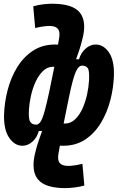

<svg xmlns="http://www.w3.org/2000/svg" viewBox="-20 -763 626 1018"><path d="M326.7 234.4Q219.2 234.4 181.6 188.5Q157.7 159.2 157.7 111.8Q157.7 85 165.5 51.8Q175.3 10.3 184.6 -15.6Q193.8 -41.5 203.1 -68.4H185.5Q176.8 -34.2 152.3 -12.2Q127.9 9.8 99.1 9.8Q57.6 9.8 28.6 -32.7Q-0.5 -75.2 1.5 -154.8Q3.4 -219.2 20.3 -284.7Q37.1 -350.1 70.3 -405Q103.5 -460 153.8 -493.4Q204.1 -526.9 272 -526.9Q279.3 -526.9 287.6 -526.4L293.5 -560.5Q295.4 -571.3 295.4 -580.6Q295.4 -600.1 286.6 -610.4Q273.9 -625.5 241.2 -625.5Q230 -625.5 209.5 -622.8Q189 -620.1 166.5 -614.3L156.2 -729.5Q185.1 -737.8 211.9 -740.5Q238.8 -743.2 256.8 -743.2Q364.3 -743.2 402.3 -697.3Q426.3 -668 426.3 -621.1Q426.3 -593.8 418 -560.5Q408.7 -522 400.4 -497.6Q392.1 -473.1 383.3 -448.7H398.9Q409.2 -483.4 433.8 -505.1Q458.5 -526.9 487.3 -526.9Q529.3 -526.9 557.9 -484.6Q586.4 -442.4 584 -362.3Q582 -297.9 565.2 -232.4Q548.3 -167 515.4 -112.1Q482.4 -57.1 432.6 -23.7Q382.8 9.8 314.5 9.8Q306.6 9.8 297.4 9.3L290 51.8Q288.1 62.5 288.1 71.3Q288.1 90.8 296.9 101.6Q309.6 116.7 342.3 116.7Q353.5 116.7 374 114Q394.5 111.3 417 105.5L427.2 220.7Q398.9 228.5 371.8 231.4Q344.7 234.4 326.7 234.4ZM331.1 -175.8 317.4 -107.9Q320.8 -107.9 323.7 -107.9Q354.5 -107.9 377.9 -130.1Q401.4 -152.3 417.2 -187.5Q433.1 -222.7 441.7 -262.2Q450.2 -301.8 452.1 -335.9Q452.6 -348.1 452.6 -357.9Q452.6 -391.1 445.3 -401.9Q435.1 -415 415 -415Q396 -415 381.1 -380.6Q366.2 -346.2 346.7 -252.4L333.5 -188Q332.5 -181.6 331.1 -175.3ZM241.7 -279.3 268.1 -409.2Q265.1 -409.2 262.7 -409.2Q231.9 -409.2 208.5 -387Q185.1 -364.7 168.9 -329.6Q152.8 -294.4 144 -254.9Q135.3 -215.3 133.3 -181.2Q132.8 -169.9 132.8 -160.6Q132.8 -126.5 141.1 -115.7Q151.9 -102.1 171.4 -102.1Q184.6 -102.1 195.1 -117.9Q205.6 -133.8 216.3 -172.4Q227.1 -210.9 241.7 -279.3Z"/></svg>

Font: CaskaydiaCove NF
Style: Bold Italic
Weight: 700
Italic angle: -10°
Designer: Aaron Bell
Foundry: Saja Typeworks
Version: Version 2111.001; VTT 6.35;Nerd Fonts 3.2.1